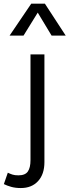

<svg xmlns="http://www.w3.org/2000/svg" viewBox="-80 -774 368 1020"><path d="M30.5 225Q2.5 225 -20 218.8Q-42.5 212.5 -59.5 204L-38.5 143.5Q-26 149.5 -13.8 153.5Q-1.5 157.5 18 157.5Q54 157.5 68 137Q82 116.5 82 77V-485H156V87Q156 151.5 122.2 188.2Q88.5 225 30.5 225ZM-29 -585 86 -754.5H158.5L269 -585H194L120.5 -707L45 -585Z"/></svg>

Font: Geologica ExtraLight
Style: Regular
Weight: 200
Designer: Sindre Bremnes, Frode Helland
Foundry: Monokrom Skriftforlag AS
Version: Version 1.010; ttfautohint (v1.8.4.7-5d5b);gftools[0.9.28]